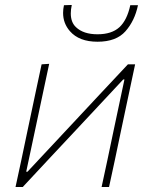

<svg xmlns="http://www.w3.org/2000/svg" viewBox="-20 -753 606 773"><path d="M42.5 0Q54.5 -56.5 66 -109Q77 -161 89.5 -221L100 -270.5Q113 -332 124.2 -385Q135.5 -438 147.5 -494L178 -496Q166 -439.5 154.5 -386Q143 -332 130 -270.5L85.5 -61.5H90.5L270 -253.5Q325 -312.5 382 -373.5Q439 -434 495 -494H524Q512 -438 500.8 -385Q489.5 -332 476.5 -270.5L466 -221Q453.5 -161 442.5 -109Q431 -56.5 419 0H389Q401 -56.5 412.5 -109Q423.5 -161 436 -221L481 -433H476L299.5 -244Q243.5 -184.5 186 -122.8Q128.5 -61 71.5 0ZM372.5 -585Q298.5 -585 261.5 -627.5Q234 -659 234 -701Q234 -716 237.5 -732L269 -733Q265 -714.5 265 -699Q265 -663 286 -643.5Q316 -615 372.5 -615Q429.5 -615 460.5 -643.2Q491.5 -671.5 504.5 -732H535.5Q522.5 -669.5 485.2 -627.2Q448 -585 372.5 -585Z"/></svg>

Font: Heraclito Thin
Style: Italic
Weight: 100
Italic angle: -12°
Designer: Kostas Bartsokas (font) & Cristiano Sobral (main changes)
Foundry: Kostas Bartsokas (font) & Cristiano Sobral (main changes)
Version: Version 1.00;July 8, 2020;FontCreator 13.0.0.2655 64-bit